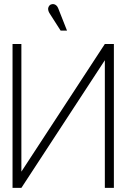

<svg xmlns="http://www.w3.org/2000/svg" viewBox="-20 -914 617 934"><path d="M263 -874Q260 -882 254 -887.5Q248 -893 240.5 -894Q233 -895 225 -891Q219 -887 216 -880Q213 -873 214.5 -865.5Q216 -858 220 -851L275 -765H306ZM41 -700V0H84L490 -621V0H534V-700H490L84 -79V-700Z"/></svg>

Font: Advent Pro Light
Style: Regular
Weight: 300
Version: Version 3.000